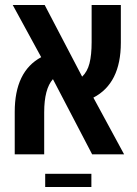

<svg xmlns="http://www.w3.org/2000/svg" viewBox="-20 -618 548 769"><path d="M39 0V-170Q39 -332 145 -389L31 -598H159L309 -311Q330 -331 338.5 -364.5Q347 -398 347 -449V-598H464V-447Q464 -284 354 -227L477 0H349L192 -301Q157 -262 157 -168V0ZM161 131V78H346V131Z"/></svg>

Font: Noto Sans Hebrew Condensed SemiBold
Style: Regular
Weight: 600
Width: 3
Designer: Monotype Design Team
Foundry: Monotype Imaging Inc.
Version: Version 2.004; ttfautohint (v1.8.4.7-5d5b)